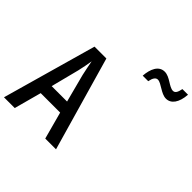

<svg xmlns="http://www.w3.org/2000/svg" viewBox="-228 -1160 1375 1375"><g transform="rotate(45 459.5 -472.5)"><path d="M593 -812H649C656 -850 670 -869 690 -869C726 -869 776 -813 827 -813C878 -813 913 -860 919 -945H862C855 -909 845 -888 823 -888C783 -888 738 -944 685 -944C624 -944 598 -882 593 -812ZM418 0H527L322 -715H202L0 0H109L165 -207H362ZM285 -512 341 -298H185L240 -513C248 -548 257 -591 262 -626C267 -595 278 -546 285 -512Z"/></g></svg>

Font: Noto Sans Thai Looped Condensed Medium
Style: Regular
Weight: 500
Width: 3
Designer: Sasikarn Vongin, Ben Mitchell
Foundry: The Fontpad Ltd
Version: Version 1.001